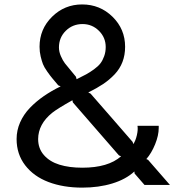

<svg xmlns="http://www.w3.org/2000/svg" viewBox="-20 -838 790 870"><path d="M528.8 -129.9 519 -133.8 310.1 -374 308.1 -383.8Q241.7 -346.7 216.8 -327.1Q153.3 -275.9 152.8 -208Q152.8 -165 179 -135.3Q205.1 -105.5 249.3 -91.8Q293.5 -78.1 353 -78.1Q470.2 -78.1 528.8 -129.9ZM459 -625Q459 -668 428.2 -698.5Q397.5 -729 354 -729Q309.1 -729 278.1 -698.5Q247.1 -668 247.1 -623Q247.1 -603.5 255.9 -583.5Q264.6 -563.5 274.2 -551Q283.7 -538.6 300.8 -518.6Q317.9 -498.5 324.2 -490.2L327.1 -479Q354 -492.2 370.6 -501.2Q387.2 -510.3 406 -523.9Q424.8 -537.6 435.1 -551Q445.3 -564.5 452.1 -583.5Q459 -602.5 459 -625ZM650.9 -113.8 750 0H634.8L589.8 -51.8L588.9 -61Q550.3 -25.4 488.8 -6.6Q427.2 12.2 353 12.2Q266.6 12.2 199.7 -13.2Q132.8 -38.6 94 -89.1Q55.2 -139.6 55.2 -208Q55.2 -247.1 71 -283.2Q86.9 -319.3 115.2 -348.9Q143.6 -378.4 178.2 -402.3Q212.9 -426.3 254.9 -446.8L244.1 -451.2Q223.1 -476.1 216.1 -484.4Q209 -492.7 194.3 -513.4Q179.7 -534.2 174.6 -547.6Q169.4 -561 164.3 -582Q159.2 -603 159.2 -626Q159.2 -706.1 215.8 -762Q272.5 -817.9 352.1 -817.9Q433.1 -817.9 490 -762Q546.9 -706.1 546.9 -626Q546.9 -588.4 534.9 -557.1Q522.9 -525.9 499.3 -501Q475.6 -476.1 447.5 -457.3Q419.4 -438.5 379.9 -418.9L390.1 -414.1Q398.4 -404.8 487.1 -303Q575.7 -201.2 581.1 -194.8L584 -185.1Q594.2 -199.7 600.1 -225.1Q606 -250.5 603 -268.1H699.2V-257.8Q699.2 -224.6 682.9 -184.3Q666.5 -144 643.1 -117.2Z"/></svg>

Font: Sinkin Sans 400 Regular
Style: Regular
Weight: 400
Designer: Keith Bates
Foundry: K-Type
Version: Sinkin Sans (version 1.0)  by Keith Bates   •   © 2014   www